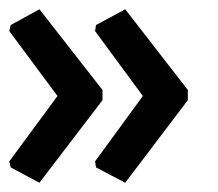

<svg xmlns="http://www.w3.org/2000/svg" viewBox="-22 -437 470 414"><path d="M248 -417 383 -243V-221L248 -43L185 -76L183 -89L286 -230L183 -370L185 -383ZM63 -417 199 -243V-221L63 -43L1 -76L-2 -89L102 -230L-2 -370L1 -383Z"/></svg>

Font: Alegreya Sans SC
Style: Bold
Weight: 700
Designer: Juan Pablo del Peral
Foundry: Huerta Tipografica
Version: Version 2.007